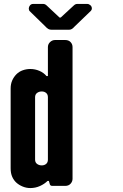

<svg xmlns="http://www.w3.org/2000/svg" viewBox="-20 -943 623 974"><path d="M223 -450Q223 -464 214 -471.5Q205 -479 192 -479Q178 -479 168 -471.5Q158 -464 158 -450V-133Q158 -119 168 -111.5Q178 -104 192 -104Q205 -104 214 -111.5Q223 -119 223 -133ZM348 -36Q348 -22 338 -11Q328 0 311 0H245Q234 0 232 -11L228 -25H221Q206 -10 183 0.5Q160 11 134 11Q114 11 95.5 3.5Q77 -4 63.5 -16Q50 -28 42 -46Q34 -64 34 -89V-494Q34 -517 42 -535Q50 -553 63.5 -566.5Q77 -580 95.5 -586.5Q114 -593 134 -593Q158 -593 180 -583.5Q202 -574 216 -557H223V-704Q223 -719 234 -729.5Q245 -740 259 -740H311Q328 -740 338 -729.5Q348 -719 348 -704ZM129 -888Q128 -892 127 -893.5Q126 -895 126 -900Q126 -908 132 -915.5Q138 -923 148 -923H200Q209 -923 218 -914L282 -854H288L353 -914Q362 -923 371 -923H423Q431 -923 438.5 -916.5Q446 -910 446 -900Q446 -893 441 -888L359 -809Q351 -800 344.5 -796Q338 -792 329 -792H243Q232 -792 225 -796Q218 -800 210 -809Z"/></svg>

Font: H.H. Samuel
Style: Regular
Weight: 900
Width: 1
Designer: deFharo
Foundry: deFharo
Version: Version 1.009